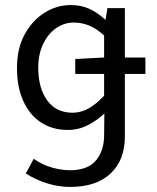

<svg xmlns="http://www.w3.org/2000/svg" viewBox="-20 -518 618 758"><path d="M277 -226V-285L391 -291H554V-226ZM257 220Q212 220 166.5 206Q121 192 82 167L113 109Q148 133 185 143.5Q222 154 257 154Q324 154 356.5 118Q389 82 391 22L392 -70Q364 -43 327 -24Q290 -5 248 -5Q187 -5 142 -34.5Q97 -64 72 -119Q47 -174 47 -250Q47 -326 77 -381.5Q107 -437 155.5 -467.5Q204 -498 259 -498Q300 -498 332 -483.5Q364 -469 395 -441H397L404 -486H473V21Q473 114 416.5 167Q360 220 257 220ZM266 -73Q300 -73 330 -90Q360 -107 391 -140V-378Q360 -406 331 -417.5Q302 -429 272 -429Q233 -429 201 -406.5Q169 -384 150 -343.5Q131 -303 131 -251Q131 -170 166.5 -121.5Q202 -73 266 -73Z"/></svg>

Font: Source Sans 3 ExtraLight
Style: Regular
Weight: 400
Version: Version 3.052;hotconv 1.1.0;makeotfexe 2.6.0